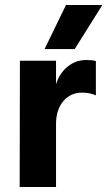

<svg xmlns="http://www.w3.org/2000/svg" viewBox="-20 -751 431 771"><path d="M205 0H59L60 -507H205V-413Q219 -457 251.5 -483.5Q284 -510 327 -510Q351 -510 365 -506V-368Q341 -379 310 -379Q263 -379 234 -344.5Q205 -310 205 -253ZM280 -554H159L245 -731H391Z"/></svg>

Font: Hind Siliguri
Style: Bold
Weight: 700
Designer: Jyotish Sonowal
Foundry: Indian Type Foundry
Version: Version 1.001;PS 1.0;hotconv 1.0.86;makeotf.lib2.5.63406; tt